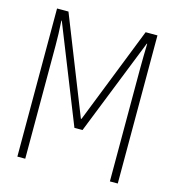

<svg xmlns="http://www.w3.org/2000/svg" viewBox="-107 -804 813 894"><g transform="rotate(15 300.0 -357.0)"><path d="M58 0H96V-546C96 -584 95 -617 92 -665H94L280 -198H319L504 -664H506C505 -625 504 -583 504 -542V0H542V-714H485L301 -247H298L113 -714H58Z"/></g></svg>

Font: Noto Sans Mono ExtraLight
Style: Regular
Weight: 200
Designer: Monotype Design Team
Foundry: Monotype Imaging Inc.
Version: Version 2.014